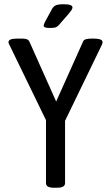

<svg xmlns="http://www.w3.org/2000/svg" viewBox="-20 -884 524 906"><path d="M197 -20V-317L27 -667Q20 -679 20 -685Q20 -702 62 -702H80Q97 -702 106 -699Q115 -696 119 -687L245 -405L372 -688Q375 -696 385.5 -699Q396 -702 412 -702H426Q446 -701 455 -697Q464 -693 464 -685Q464 -678 458 -667L287 -314V-20Q287 2 249 2H235Q197 2 197 -20ZM186 -763Q186 -768 193 -782L225 -841Q232 -854 243.5 -859Q255 -864 280 -864Q322 -864 322 -849Q322 -843 316.5 -835Q311 -827 304 -819L257 -765Q250 -757 241.5 -754.5Q233 -752 214 -752Q186 -752 186 -763Z"/></svg>

Font: Asap Condensed
Style: Regular
Weight: 400
Designer: Pablo Cosgaya
Foundry: Omnibus-Type
Version: Version 1.010; ttfautohint (v1.8)